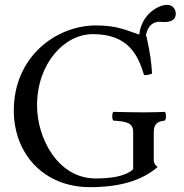

<svg xmlns="http://www.w3.org/2000/svg" viewBox="-20 -763 761 793"><path d="M670 -743C633.7 -743 564.4 -703.9 555.1 -620.2C509.8 -634.2 468.5 -658 377 -658C210 -658 37 -527 37 -307C37 -127.2 161 10 352 10C470 10 563 -15 631 -73C620 -82 615 -90 615 -101V-217C615 -252.2 632 -262 661 -265C667 -271 667 -295 661 -301C637 -300 612 -299 572 -299C538.5 -299 492 -300 448 -301C442 -295 442 -271 448 -265C502.9 -260.8 530 -257.1 530 -217V-64C496 -32 429 -26 375 -26C217 -26 133 -195 133 -327C133 -502 246.5 -622 363 -622C508 -622 549 -539 575 -453C586.3 -452.3 596.7 -454.3 608 -459C605.5 -501 601 -541 585 -613C584.1 -613.2 583.2 -613.3 582.3 -613.5C586.2 -640.9 599.4 -667.1 628 -672C630 -673 633 -673 636 -673C641 -673 649 -672 656 -672C679 -672 706 -676 706 -707C706 -719 698 -743 670 -743Z"/></svg>

Font: Libertinus Math
Style: Regular
Weight: 400
Designer: Philipp H. Poll
Foundry: Khaled Hosny
Version: Version 6.2